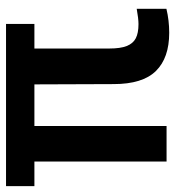

<svg xmlns="http://www.w3.org/2000/svg" viewBox="9 -595 595 653"><g transform="rotate(-90 306.5 -268.5)"><path d="M603 -101V0Q563.5 9.5 521.5 9.5Q436 9.5 391.5 -35.8Q347 -81 347 -179.5L346 -449H204.5V0.5H83.5V-449H0V-545.5H551.5V-449H468V-194Q468 -156.5 476.5 -135Q485 -113.5 502.8 -104.2Q520.5 -95 551 -95Q569.5 -95 603 -101Z"/></g></svg>

Font: Encode Sans Condensed SemiBold
Style: Regular
Weight: 600
Width: 3
Designer: Multiple Designers
Foundry: Impallari Type
Version: Version 2.000